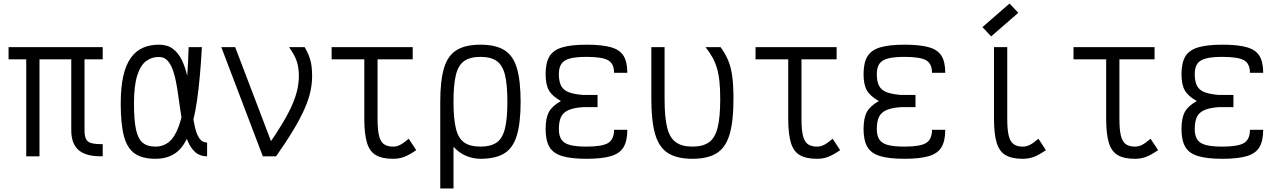

<svg xmlns="http://www.w3.org/2000/svg" viewBox="-20 -885 7240 1087"><path d="M561.5 -0.5Q471 2.5 427.2 -33.5Q383.5 -69.5 383.5 -147.5V-618H561.5V-549H28.5V-618H561.5V-549H458.5V-147.5Q458.5 -115.5 467 -98Q475.5 -80.5 498 -74.5Q520.5 -68.5 561.5 -69ZM128.5 0V-593H203.5V0Z M1152.5 -78V0Q1112 0 1085.5 -23.5Q1059 -47 1042.5 -87.2Q1026 -127.5 1015.8 -177.5Q1005.5 -227.5 998.2 -281Q991 -334.5 983.2 -384.5Q975.5 -434.5 963.2 -474.8Q951 -515 931.2 -538.8Q911.5 -562.5 880 -562.5Q839 -563 807 -539Q775 -515 756.8 -457.2Q738.5 -399.5 738.5 -298Q738.5 -205.5 749.8 -152.5Q761 -99.5 787.5 -77.2Q814 -55 860 -55Q904.5 -55 937.5 -82.2Q970.5 -109.5 993.2 -173.2Q1016 -237 1029.5 -345.8Q1043 -454.5 1048 -618H1123Q1113 -436.5 1095.2 -314.8Q1077.5 -193 1047.5 -120.5Q1017.5 -48 971.8 -17Q926 14 860 14Q786 14 743 -15.8Q700 -45.5 681.8 -114Q663.5 -182.5 663.5 -298Q663.5 -391.5 678.2 -455.5Q693 -519.5 721.5 -558.5Q750 -597.5 790 -614.8Q830 -632 880 -632Q927.5 -632 958.5 -608.8Q989.5 -585.5 1009 -545.8Q1028.5 -506 1039.5 -457Q1050.5 -408 1056.8 -355Q1063 -302 1068.8 -253Q1074.5 -204 1083.8 -164.2Q1093 -124.5 1109.2 -101.2Q1125.5 -78 1152.5 -78Z M1468 0 1233 -618H1311.5L1543 -10.5V0ZM1543 0 1496 -59Q1546.5 -131.5 1580.5 -188.8Q1614.5 -246 1634.8 -292.8Q1655 -339.5 1663.5 -379Q1672 -418.5 1672 -454.5Q1672 -502.5 1660.2 -537.8Q1648.5 -573 1616.5 -618H1705Q1729 -576.5 1738 -541.2Q1747 -506 1747 -454.5Q1747 -410.5 1737 -365.5Q1727 -320.5 1703.8 -267.8Q1680.5 -215 1641.2 -149.5Q1602 -84 1543 0Z M2205 14Q2143.5 14 2108 -6.8Q2072.5 -27.5 2057.5 -77.2Q2042.5 -127 2042.5 -212.5V-593H2117.5V-212.5Q2117.5 -153 2125.5 -118.5Q2133.5 -84 2152.8 -69.5Q2172 -55 2205 -55Q2226 -55 2245 -64.5Q2264 -74 2294 -99.5L2336.5 -35Q2296.5 -7.5 2268.2 3.2Q2240 14 2205 14ZM1857.5 -549V-618H2316.5V-549Z M2700 14Q2658.5 14 2617.8 -3Q2577 -20 2544.2 -58Q2511.5 -96 2492 -157.8Q2472.5 -219.5 2472.5 -309Q2472.5 -429 2493.8 -499.8Q2515 -570.5 2564.8 -601.2Q2614.5 -632 2700 -632Q2786 -632 2835.5 -601.2Q2885 -570.5 2906.2 -499.8Q2927.5 -429 2927.5 -309Q2927.5 -190 2906.2 -118.8Q2885 -47.5 2835.5 -16.8Q2786 14 2700 14ZM2472.5 182V-308.5H2547.5V182ZM2700 -55Q2758.5 -55 2791.8 -78.2Q2825 -101.5 2838.8 -157Q2852.5 -212.5 2852.5 -309Q2852.5 -406.5 2838.8 -461.5Q2825 -516.5 2791.8 -539.8Q2758.5 -563 2700 -563Q2641.5 -563 2608.2 -539.8Q2575 -516.5 2561.2 -461.5Q2547.5 -406.5 2547.5 -309Q2547.5 -212.5 2561.2 -157Q2575 -101.5 2608.2 -78.2Q2641.5 -55 2700 -55Z M3300.5 14Q3213 14 3162.2 -1.5Q3111.5 -17 3090.2 -53.8Q3069 -90.5 3069 -154Q3069 -217 3087.8 -251.2Q3106.5 -285.5 3155.5 -313Q3106.5 -340.5 3087.8 -373.2Q3069 -406 3069 -465Q3069 -528.5 3090.2 -564.8Q3111.5 -601 3162.2 -616.5Q3213 -632 3300.5 -632Q3388.5 -632 3439 -617.5Q3489.5 -603 3510.5 -568.5Q3531.5 -534 3531.5 -473H3456.5Q3456.5 -524.5 3423 -543.8Q3389.5 -563 3300.5 -563Q3241.5 -563 3207.2 -554Q3173 -545 3158.5 -523.8Q3144 -502.5 3144 -465Q3144 -424.5 3156.5 -399.8Q3169 -375 3199.2 -363.2Q3229.5 -351.5 3281 -347.5H3363V-278.5H3281Q3229.5 -275 3199.2 -262Q3169 -249 3156.5 -223.2Q3144 -197.5 3144 -154Q3144 -116.5 3158.5 -94.8Q3173 -73 3207.2 -64Q3241.5 -55 3300.5 -55Q3389.5 -55 3423 -75.5Q3456.5 -96 3456.5 -150H3531.5Q3531.5 -88 3510.5 -52.2Q3489.5 -16.5 3439 -1.2Q3388.5 14 3300.5 14Z M3900 14Q3813 14 3762 -18.2Q3711 -50.5 3689.2 -124.8Q3667.5 -199 3667.5 -324V-618H3742.5V-324Q3742.5 -221.5 3757 -163Q3771.5 -104.5 3806.2 -79.8Q3841 -55 3900 -55Q3960 -55 3994.2 -79.8Q4028.5 -104.5 4043 -163Q4057.5 -221.5 4057.5 -324Q4057.5 -380.5 4053.2 -422.8Q4049 -465 4039.2 -498Q4029.5 -531 4013.8 -559.8Q3998 -588.5 3974.5 -618H4059.5Q4087 -581 4103 -542Q4119 -503 4125.8 -451.5Q4132.5 -400 4132.5 -324Q4132.5 -199 4110.8 -124.8Q4089 -50.5 4038.2 -18.2Q3987.5 14 3900 14Z M4605 14Q4543.5 14 4508 -6.8Q4472.5 -27.5 4457.5 -77.2Q4442.5 -127 4442.5 -212.5V-593H4517.5V-212.5Q4517.5 -153 4525.5 -118.5Q4533.5 -84 4552.8 -69.5Q4572 -55 4605 -55Q4626 -55 4645 -64.5Q4664 -74 4694 -99.5L4736.5 -35Q4696.5 -7.5 4668.2 3.2Q4640 14 4605 14ZM4257.5 -549V-618H4716.5V-549Z M5100.5 14Q5013 14 4962.2 -1.5Q4911.5 -17 4890.2 -53.8Q4869 -90.5 4869 -154Q4869 -217 4887.8 -251.2Q4906.5 -285.5 4955.5 -313Q4906.5 -340.5 4887.8 -373.2Q4869 -406 4869 -465Q4869 -528.5 4890.2 -564.8Q4911.5 -601 4962.2 -616.5Q5013 -632 5100.5 -632Q5188.5 -632 5239 -617.5Q5289.5 -603 5310.5 -568.5Q5331.5 -534 5331.5 -473H5256.5Q5256.5 -524.5 5223 -543.8Q5189.5 -563 5100.5 -563Q5041.5 -563 5007.2 -554Q4973 -545 4958.5 -523.8Q4944 -502.5 4944 -465Q4944 -424.5 4956.5 -399.8Q4969 -375 4999.2 -363.2Q5029.5 -351.5 5081 -347.5H5163V-278.5H5081Q5029.5 -275 4999.2 -262Q4969 -249 4956.5 -223.2Q4944 -197.5 4944 -154Q4944 -116.5 4958.5 -94.8Q4973 -73 5007.2 -64Q5041.5 -55 5100.5 -55Q5189.5 -55 5223 -75.5Q5256.5 -96 5256.5 -150H5331.5Q5331.5 -88 5310.5 -52.2Q5289.5 -16.5 5239 -1.2Q5188.5 14 5100.5 14Z M5770 14Q5708.5 14 5673 -6.8Q5637.5 -27.5 5622.5 -77.2Q5607.5 -127 5607.5 -212.5V-618H5682.5V-212.5Q5682.5 -153 5690.5 -118.5Q5698.5 -84 5717.8 -69.5Q5737 -55 5770 -55Q5791 -55 5810 -64.5Q5829 -74 5859 -99.5L5901.5 -35Q5861.5 -7.5 5833.2 3.2Q5805 14 5770 14ZM5591.5 -679 5542 -731.5 5695.5 -865 5745 -812.5Z M6405 14Q6343.5 14 6308 -6.8Q6272.5 -27.5 6257.5 -77.2Q6242.5 -127 6242.5 -212.5V-593H6317.5V-212.5Q6317.5 -153 6325.5 -118.5Q6333.5 -84 6352.8 -69.5Q6372 -55 6405 -55Q6426 -55 6445 -64.5Q6464 -74 6494 -99.5L6536.5 -35Q6496.5 -7.5 6468.2 3.2Q6440 14 6405 14ZM6057.5 -549V-618H6516.5V-549Z M6900.5 14Q6813 14 6762.2 -1.5Q6711.5 -17 6690.2 -53.8Q6669 -90.5 6669 -154Q6669 -217 6687.8 -251.2Q6706.5 -285.5 6755.5 -313Q6706.5 -340.5 6687.8 -373.2Q6669 -406 6669 -465Q6669 -528.5 6690.2 -564.8Q6711.5 -601 6762.2 -616.5Q6813 -632 6900.5 -632Q6988.5 -632 7039 -617.5Q7089.5 -603 7110.5 -568.5Q7131.5 -534 7131.5 -473H7056.5Q7056.5 -524.5 7023 -543.8Q6989.5 -563 6900.5 -563Q6841.5 -563 6807.2 -554Q6773 -545 6758.5 -523.8Q6744 -502.5 6744 -465Q6744 -424.5 6756.5 -399.8Q6769 -375 6799.2 -363.2Q6829.5 -351.5 6881 -347.5H6963V-278.5H6881Q6829.5 -275 6799.2 -262Q6769 -249 6756.5 -223.2Q6744 -197.5 6744 -154Q6744 -116.5 6758.5 -94.8Q6773 -73 6807.2 -64Q6841.5 -55 6900.5 -55Q6989.5 -55 7023 -75.5Q7056.5 -96 7056.5 -150H7131.5Q7131.5 -88 7110.5 -52.2Q7089.5 -16.5 7039 -1.2Q6988.5 14 6900.5 14Z"/></svg>

Font: Victor Mono Thin
Style: Regular
Weight: 100
Monospace: yes
Designer: Rune Bjørnerås
Version: Version 1.561;gftools[0.9.30]